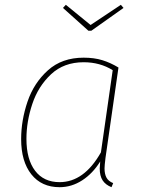

<svg xmlns="http://www.w3.org/2000/svg" viewBox="-20 -769 588 799"><path d="M473 -488 419 -112Q415 -80 415 -68Q415 -45 423 -30Q431 -15 451 -7L444 10Q419 0 407 -18.5Q395 -37 395 -68Q395 -75 397 -97Q366 -47 322 -18.5Q278 10 228 10Q153 10 110.5 -43.5Q68 -97 68 -190Q68 -268 94.5 -346Q121 -424 179.5 -476.5Q238 -529 328 -529Q372 -529 406 -518.5Q440 -508 473 -488ZM90 -191Q90 -106 126 -58.5Q162 -11 228 -11Q330 -11 400 -135L449 -477Q396 -510 328 -510Q246 -510 192.5 -460Q139 -410 114.5 -336.5Q90 -263 90 -191ZM494 -736 360 -641H348L242 -736L254 -749L357 -665L483 -749Z"/></svg>

Font: FiraGO Thin
Style: Italic
Weight: 100
Italic angle: -8°
Designer: bBox Type GmbH
Foundry: bBox Type GmbH
Version: Version 1.001